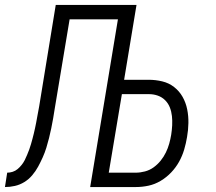

<svg xmlns="http://www.w3.org/2000/svg" viewBox="-53 -755 873 775"><path d="M311 0 423 -677H228L168 -317Q165 -297 161.5 -277Q158 -257 154 -237.5Q150 -218 145 -198Q140 -178 134 -158.5Q128 -139 119.5 -120Q111 -101 101 -82.5Q91 -64 77 -47.5Q63 -31 45 -20Q27 -9 7 -4.5Q-13 0 -33 0L-24 -58Q-13 -58 -2 -61.5Q9 -65 18 -72.5Q27 -80 34.5 -89.5Q42 -99 47 -109Q52 -119 56.5 -130Q61 -141 65 -151.5Q69 -162 72 -173Q75 -184 78 -194.5Q81 -205 83.5 -216Q86 -227 88.5 -238Q91 -249 93 -260Q95 -271 97 -282Q99 -293 101 -303.5Q103 -314 105 -325L172 -735H498L448 -433H547Q575 -433 602 -426.5Q629 -420 650 -403.5Q671 -387 684 -364Q697 -341 702.5 -314Q708 -287 707.5 -258.5Q707 -230 702 -202Q698 -177 690.5 -151.5Q683 -126 670 -102.5Q657 -79 638 -59Q619 -39 595.5 -25Q572 -11 546.5 -5.5Q521 0 495 0ZM495 -58Q513 -58 532 -63Q551 -68 567 -79.5Q583 -91 595.5 -106.5Q608 -122 616.5 -139.5Q625 -157 630 -175Q635 -193 638 -211Q641 -230 642 -249Q643 -268 641 -286.5Q639 -305 632.5 -321.5Q626 -338 613.5 -350.5Q601 -363 584 -369Q567 -375 548 -375H439L386 -58Z"/></svg>

Font: Iosevka Aile Light Oblique
Style: Regular
Weight: 300
Italic angle: -9°
Designer: Belleve Invis
Foundry: Belleve Invis
Version: Version 31.1.0; ttfautohint (v1.8.4)